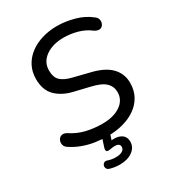

<svg xmlns="http://www.w3.org/2000/svg" viewBox="-213 -835 1043 1149"><g transform="rotate(-30 309.0 -260.5)"><path d="M298 9Q253 9 210 2.5Q167 -4 127 -19Q87 -34 53 -57Q39 -66 34.5 -78.5Q30 -91 32.5 -103.5Q35 -116 43.5 -125Q52 -134 65 -135.5Q78 -137 94 -128Q142 -96 195 -83.5Q248 -71 306 -71Q384 -71 431 -103.5Q478 -136 478 -190Q478 -229 450.5 -256Q423 -283 353 -299L248 -324Q178 -341 136 -383Q94 -425 94 -501Q94 -550 114.5 -589.5Q135 -629 172 -657Q209 -685 257.5 -699.5Q306 -714 361 -714Q417 -714 478 -697.5Q539 -681 585 -644Q598 -635 602 -622Q606 -609 603 -597Q600 -585 591.5 -577Q583 -569 570 -568.5Q557 -568 539 -579Q502 -608 454.5 -621Q407 -634 359 -634Q309 -634 270 -618Q231 -602 209 -574Q187 -546 187 -507Q187 -459 211.5 -436Q236 -413 285 -401L389 -375Q483 -354 527 -309.5Q571 -265 571 -201Q571 -149 549.5 -110Q528 -71 490.5 -44.5Q453 -18 403.5 -4.5Q354 9 298 9ZM275 193Q257 193 239.5 190.5Q222 188 206 183Q193 179 188.5 169Q184 159 187 149.5Q190 140 199 134.5Q208 129 221 134Q232 138 246 140.5Q260 143 275 143Q303 143 319.5 133.5Q336 124 336 105Q336 94 327.5 87.5Q319 81 301 81Q294 81 285 82Q276 83 267 85Q260 86 254 86Q248 86 245 83Q241 79 240.5 74Q240 69 242 61L268 -20H323L298 56L273 48Q285 45 297 43Q309 41 319 41Q354 41 375 57Q396 73 396 104Q396 144 361.5 168.5Q327 193 275 193Z"/></g></svg>

Font: Nunito Medium
Style: Italic
Weight: 500
Designer: Vernon Adams
Foundry: Vernon Adams
Version: Version 3.601